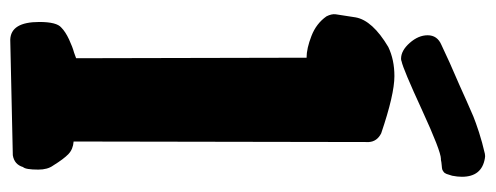

<svg xmlns="http://www.w3.org/2000/svg" viewBox="-310 -634 948 367"><g transform="rotate(90 163.5 -451.0)"><path d="M316.4 -841.8Q314.5 -835 313 -831.1Q311.5 -827.1 308.6 -825.2Q305.7 -823.2 304.2 -822.8Q302.7 -822.3 296.4 -821.8Q290 -821.3 286.1 -820.3Q285.2 -820.3 284.2 -820.3Q269.5 -820.3 190.9 -784.2Q112.3 -748 97.7 -745.1Q95.7 -744.1 92.8 -744.1Q77.1 -744.1 62.5 -760.7Q47.9 -777.3 47.9 -794.9Q47.9 -813.5 66.4 -821.3Q96.7 -835.9 142.6 -855.5Q153.3 -860.4 172.9 -869.1Q192.4 -877.9 203.1 -882.3Q213.9 -886.7 233.4 -893.1Q252.9 -899.4 274.4 -904.3Q279.3 -905.3 283.2 -904.3Q318.4 -898.4 318.4 -860.4Q318.4 -856.4 317.9 -851.6Q317.4 -846.7 316.4 -841.8ZM91.8 -123 90.8 -563.5Q73.2 -563.5 49.3 -572.8Q25.4 -582 11.7 -601.6Q6.8 -611.3 7.8 -619.1L13.7 -657.2Q19.5 -689.5 70.3 -719.7Q94.7 -731.4 126 -731.4Q161.1 -731.4 235.4 -706.1Q251 -698.2 252 -682.6L251 -118.2Q265.6 -117.2 274.9 -108.4Q284.2 -99.6 296.9 -79.1Q304.7 -68.4 304.7 -50.8Q304.7 -26.4 299.8 -21.5Q294.9 -4.9 277.3 -2L56.6 2.9Q22.5 2 22.5 -52.7Q22.5 -85.9 33.2 -94.7Q41 -102.5 55.7 -109.4Q70.3 -116.2 81.1 -119.1Z"/></g></svg>

Font: Essays1743
Style: Bold
Weight: 700
Designer: Based on the typeface in a 1743 English translation of the essays of Montaigne.  PostScript/TrueType font designed by Jo
Version: Version 002.100